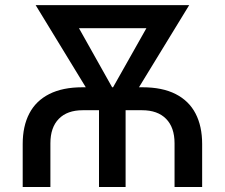

<svg xmlns="http://www.w3.org/2000/svg" viewBox="-20 -748 899 768"><path d="M70.8 0V-171.9Q70.8 -243.2 97.2 -293.9Q123.5 -344.7 177 -371.8Q230.5 -398.9 309.6 -398.9H549.8Q629.4 -398.9 682.6 -371.8Q735.8 -344.7 762.2 -293.9Q788.6 -243.2 788.6 -171.9V0H678.2V-174.8Q678.2 -238.3 644.3 -272.7Q610.4 -307.1 548.3 -307.1H311Q249 -307.1 215.3 -272.7Q181.6 -238.3 181.6 -174.8V0ZM376 0V-367.2H482.4V0ZM387.2 -293.9 122.6 -727.5H244.1L460 -342.8L446.3 -293.9ZM411.6 -293.9 402.8 -346.7 617.7 -727.5H736.8L471.7 -293.9ZM203.6 -635.3V-727.5H650.4V-635.3Z"/></svg>

Font: Inter 16pt Medium
Style: Regular
Weight: 500
Version: Version 4.001;git-66647c0bb